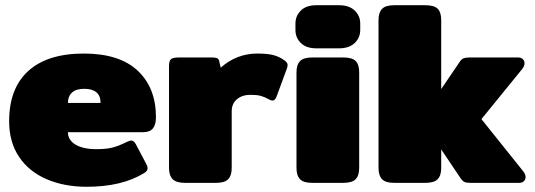

<svg xmlns="http://www.w3.org/2000/svg" viewBox="-20 -700 2048 735"><path d="M15 -236Q15 -362 88.5 -428.5Q162 -495 301 -495Q437 -495 507 -429.5Q577 -364 577 -251Q577 -222 565 -208Q553 -194 528 -194H240Q240 -164 269 -146.5Q298 -129 349 -129Q388 -129 412 -135.5Q436 -142 464 -156Q476 -162 483 -162Q492 -162 500 -148L539 -74Q545 -64 545 -56Q545 -45 531 -37Q446 15 312 15Q226 15 158.5 -14Q91 -43 53 -99.5Q15 -156 15 -236ZM365 -306Q365 -360 302 -360Q271 -360 255.5 -345.5Q240 -331 240 -306Z M627 -57V-447Q627 -467 634.5 -473.5Q642 -480 665 -480H791Q804 -480 810.5 -477.5Q817 -475 819 -466L825 -441Q886 -495 965 -495Q1004 -495 1027 -489Q1050 -483 1070 -468Q1081 -460 1081 -451Q1081 -445 1078 -437L1039 -331Q1033 -315 1023 -315Q1017 -315 1009 -320Q993 -329 978 -333Q963 -337 939 -337Q907 -337 887 -320Q867 -303 867 -274V-57Q867 -28 853.5 -14Q840 0 807 0H688Q655 0 641 -14Q627 -28 627 -57Z M1111 -585V-610Q1111 -639 1131.5 -659.5Q1152 -680 1191 -680H1278Q1317 -680 1338 -659.5Q1359 -639 1359 -610V-585Q1359 -556 1338 -535.5Q1317 -515 1278 -515H1191Q1152 -515 1131.5 -535.5Q1111 -556 1111 -585ZM1115 -57V-423Q1115 -452 1128.5 -466Q1142 -480 1175 -480H1294Q1328 -480 1341.5 -466.5Q1355 -453 1355 -423V-57Q1355 -28 1341.5 -14Q1328 0 1294 0H1175Q1142 0 1128.5 -14Q1115 -28 1115 -57Z M1429 -57V-623Q1429 -652 1442.5 -666Q1456 -680 1489 -680H1608Q1642 -680 1655.5 -666.5Q1669 -653 1669 -623V-359L1741 -465Q1747 -474 1755 -477Q1763 -480 1778 -480H1963Q1975 -480 1981.5 -473.5Q1988 -467 1988 -458Q1988 -448 1980 -437L1823 -244L1984 -43Q1992 -32 1992 -22Q1992 -13 1985.5 -6.5Q1979 0 1967 0H1782Q1766 0 1759 -3Q1752 -6 1745 -15L1669 -128V-57Q1669 -28 1655.5 -14Q1642 0 1608 0H1489Q1456 0 1442.5 -14Q1429 -28 1429 -57Z"/></svg>

Font: Mitr
Style: Bold
Weight: 700
Designer: Thanarat Vachiruckul
Foundry: Cadson Demak
Version: Version 1.003